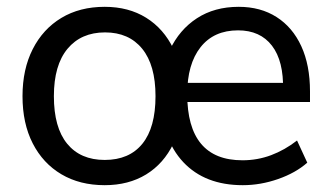

<svg xmlns="http://www.w3.org/2000/svg" viewBox="-20 -536 973 563"><path d="M287 7Q214 7 160 -25Q106 -57 76 -115.5Q46 -174 46 -254Q46 -333 76 -392Q106 -451 160 -483.5Q214 -516 287 -516Q357 -516 408.5 -484Q460 -452 488.5 -393Q517 -334 517 -254Q517 -174 488.5 -115Q460 -56 408.5 -24.5Q357 7 287 7ZM287 -67Q359 -67 397.5 -114.5Q436 -162 436 -254Q436 -345 397 -393Q358 -441 288 -441Q218 -441 178 -393Q138 -345 138 -254Q138 -162 177 -114.5Q216 -67 287 -67ZM692 7Q581 7 517.5 -60.5Q454 -128 451 -251Q450 -330 478 -389.5Q506 -449 557.5 -482.5Q609 -516 680 -516Q744 -516 791 -486Q838 -456 863.5 -400.5Q889 -345 889 -268V-237H513V-293H837L810 -272Q812 -357 777.5 -402Q743 -447 678 -447Q607 -447 568 -397.5Q529 -348 529 -260Q529 -163 569.5 -114.5Q610 -66 691 -66Q735 -66 775 -81Q815 -96 851 -124L881 -59Q847 -29 795.5 -11Q744 7 692 7Z"/></svg>

Font: Muli Medium
Style: Regular
Weight: 500
Designer: Vernon Adams
Foundry: Vernon Adams
Version: Version 2.100; ttfautohint (v1.8.1.43-b0c9)